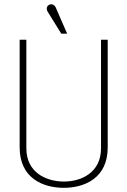

<svg xmlns="http://www.w3.org/2000/svg" viewBox="-20 -891 606 918"><path d="M463 -182C463 -66 369 -23 286 -23C202 -23 106 -65 106 -182V-701H74V-186C74 -39 186 7 285 7C384 7 495 -39 495 -186V-701H463ZM301 -730 247 -854C242 -866 230 -874 217 -869C203 -864 200 -847 208 -835L273 -730Z"/></svg>

Font: Advent Pro
Style: ExtraLight
Weight: 250
Designer: Andreas Kalpakidis
Foundry: Andreas Kalpakidis
Version: Version 2.002 2007